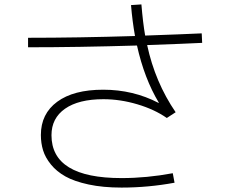

<svg xmlns="http://www.w3.org/2000/svg" viewBox="-20 -814 1040 869"><path d="M591 -651Q579 -718 573 -791L620 -794Q627 -710 637 -653Q809 -659 893 -663L895 -620Q816 -616 646 -610Q682 -442 775 -306L735 -280Q679 -319 601.5 -342Q524 -365 448 -365Q336 -365 274.5 -322Q213 -279 213 -202Q213 -8 530 -8Q644 -8 762 -30L770 13Q651 35 530 35Q446 35 381 21Q316 7 276 -15.5Q236 -38 210.5 -69.5Q185 -101 175 -133.5Q165 -166 165 -203Q165 -299 239 -353.5Q313 -408 447 -408Q583 -408 698 -348L699 -349Q633 -459 600 -608Q334 -600 107 -600V-643Q330 -643 591 -651Z"/></svg>

Font: M PLUS 1p Light
Style: Regular
Weight: 300
Version: Version 1.061